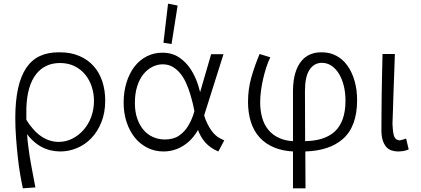

<svg xmlns="http://www.w3.org/2000/svg" viewBox="-20 -814 2283 1042"><path d="M104 208Q97 176 89.5 132.5Q82 89 76.5 38Q71 -13 67 -67Q63 -121 63 -173Q63 -266 78 -334Q93 -402 122.5 -445.5Q152 -489 195.5 -509.5Q239 -530 296 -530Q298 -530 301 -530Q304 -530 307 -530Q364 -530 410 -510.5Q456 -491 487.5 -456Q519 -421 535 -373Q551 -325 551 -268Q551 -203 530.5 -151.5Q510 -100 476 -64.5Q442 -29 398 -10.5Q354 8 308 8Q282 8 255.5 2Q229 -4 204 -17.5Q179 -31 155 -54Q140 -68 127 -86Q129 -51 134 -16Q140 33 150 86Q160 139 172 203ZM123 -226Q123 -210 123 -195Q123 -179 123 -164Q139 -137 157 -117Q180 -90 204 -74Q228 -58 251.5 -51Q275 -44 298 -44Q338 -44 372.5 -61.5Q407 -79 433.5 -109Q460 -139 475 -179.5Q490 -220 490 -267Q490 -306 478 -343Q466 -380 443 -408.5Q420 -437 385.5 -454.5Q351 -472 305 -472Q265 -472 232.5 -457Q200 -442 176 -411.5Q152 -381 138.5 -335Q125 -289 123 -226Z M1165 8 1142 -3Q1124 -13 1108.5 -26.5Q1093 -40 1080.5 -58Q1068 -76 1059 -97Q1057 -103 1055 -109Q1054 -108 1053 -106Q1032 -70 1004 -45Q976 -20 941.5 -6Q907 8 867 8Q820 8 780 -12Q740 -32 711.5 -67.5Q683 -103 667 -151.5Q651 -200 651 -257Q651 -316 666.5 -366Q682 -416 709.5 -452Q737 -488 776 -508Q815 -528 861 -528Q914 -528 952 -502.5Q990 -477 1015.5 -437.5Q1041 -398 1056 -350Q1061 -332 1066 -314L1126 -520H1193L1088 -188Q1095 -163 1105 -144Q1115 -123 1126 -107.5Q1137 -92 1148.5 -81.5Q1160 -71 1171 -65L1197 -52ZM944 -784 911 -575 867 -582 892 -794ZM1029 -191Q1032 -201 1035 -211Q1032 -227 1028 -245Q1021 -275 1011.5 -306Q1002 -337 989 -365.5Q976 -394 958 -416Q940 -438 916.5 -451.5Q893 -465 863 -465Q834 -465 806.5 -451Q779 -437 758 -411Q737 -385 724.5 -345.5Q712 -306 712 -255Q712 -208 724.5 -171.5Q737 -135 758.5 -109.5Q780 -84 810 -70.5Q840 -57 875 -57Q921 -57 951 -77.5Q981 -98 999.5 -128Q1018 -158 1029 -191Z M1570 208V8Q1515 5 1472 -12Q1422 -32 1389.5 -67.5Q1357 -103 1341.5 -152.5Q1326 -202 1326 -261Q1326 -331 1344.5 -395.5Q1363 -460 1389 -521L1447 -503Q1435 -479 1425.5 -449.5Q1416 -420 1408.5 -388Q1401 -356 1396.5 -322.5Q1392 -289 1392 -258Q1392 -213 1403 -174.5Q1414 -136 1438 -107.5Q1462 -79 1500 -63Q1530 -50 1570 -48V-324Q1571 -380 1583 -419Q1595 -458 1616 -483Q1637 -508 1664 -519Q1691 -530 1720 -530Q1722 -530 1725 -530Q1727 -530 1729 -530Q1770 -530 1805 -511.5Q1840 -493 1865 -458.5Q1890 -424 1904 -376Q1918 -328 1918 -270Q1918 -128 1841 -60Q1768 4 1637 8L1638 208ZM1659 -434Q1635 -397 1635 -319Q1635 -316 1635 -313L1636 -48Q1685 -49 1723 -60Q1767 -73 1796 -99.5Q1825 -126 1840 -168Q1855 -210 1855 -268Q1855 -312 1845.5 -349.5Q1836 -387 1819 -414.5Q1802 -442 1778.5 -457.5Q1755 -473 1727 -473Q1684 -473 1659 -434Z M2139 8Q2121 8 2104 2Q2087 -4 2075.5 -17.5Q2064 -31 2057 -53Q2050 -75 2050 -106Q2050 -153 2050.5 -203Q2051 -253 2051.5 -305.5Q2052 -358 2053.5 -411.5Q2055 -465 2056 -521H2123Q2122 -474 2119.5 -418.5Q2117 -363 2115.5 -310Q2114 -257 2112.5 -213Q2111 -169 2110 -144Q2112 -90 2120 -72Q2128 -54 2149 -52Q2158 -54 2165.5 -56Q2173 -58 2184 -62L2198 -3Q2182 4 2166 6Q2150 8 2139 8Z"/></svg>

Font: Rising Sun Light
Style: Regular
Weight: 300
Designer: Matt McInerney, Pablo Impallari, Rodrigo Fuenzalida (Raleway font), Stephen Hutchings (Greek), Cristiano Sobral (main ch
Foundry: The Rising Sun Project Authors
Version: Version 4.327; ttfautohint (v1.8.4.7-5d5b-dirty)